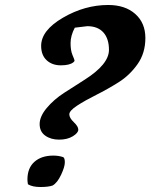

<svg xmlns="http://www.w3.org/2000/svg" viewBox="-20 -740 603 770"><path d="M191 4Q174 10 142 10Q110 10 92 -1Q90 -13 90 -20Q90 -66 118 -91Q146 -116 194 -116Q215 -116 233 -110Q240 -107 240 -89Q240 -71 225 -39Q210 -7 191 4ZM319 -420Q417 -482 417 -540Q417 -585 394.5 -610Q372 -635 330 -635L280 -629Q263 -597 263 -567Q263 -537 271 -518.5Q279 -500 279 -497Q279 -494 274 -490Q259 -478 224 -478Q189 -478 167 -498.5Q145 -519 145 -556Q145 -618 232.5 -669Q320 -720 414 -720Q482 -720 522.5 -684Q563 -648 563 -587.5Q563 -527 531.5 -482.5Q500 -438 455.5 -410Q411 -382 366 -359.5Q321 -337 289.5 -316.5Q258 -296 258 -281.5Q258 -267 276 -250Q294 -233 294 -220Q294 -207 272 -193.5Q250 -180 217 -180Q184 -180 161.5 -196Q139 -212 139 -242.5Q139 -273 167.5 -307Q196 -341 237 -367.5Q278 -394 319 -420Z"/></svg>

Font: Clara
Style: Regular
Weight: 400
Designer: Proyecto DEMO
Foundry: Proyecto DEMO
Version: Version 1.002